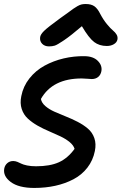

<svg xmlns="http://www.w3.org/2000/svg" viewBox="-47 -866 600 947"><path d="M194.8 -637.2Q173.3 -637.2 160.9 -650.1Q148.4 -663.1 150.9 -682.1Q152.3 -695.8 170.2 -713.4Q188 -731 251 -776.9Q266.6 -787.6 286.9 -802.5Q307.1 -817.4 315.2 -823.2Q323.2 -829.1 335 -835.7Q346.7 -842.3 355.5 -844.2Q364.3 -846.2 376 -846.2Q402.8 -846.2 418.7 -835Q434.6 -823.7 448.2 -795.9Q462.9 -768.1 480.7 -746.6Q498.5 -725.1 510 -715.8Q521.5 -706.5 528.1 -695.3Q534.7 -684.1 532.2 -670.9Q529.3 -656.7 514.4 -647.9Q499.5 -639.2 480 -639.2Q442.9 -639.2 417 -658.9Q391.1 -678.7 356.9 -736.8Q302.7 -690.4 268.8 -667.5Q234.9 -644.5 222.7 -640.9Q210.4 -637.2 194.8 -637.2ZM122.1 61Q45.4 61 6.1 31.7Q-33.2 2.4 -25.9 -35.2Q-22.9 -50.8 -11 -61.3Q1 -71.8 18.1 -71.8Q28.3 -71.8 38.8 -67.6Q49.3 -63.5 58.1 -58.8Q66.9 -54.2 86.2 -50Q105.5 -45.9 130.9 -45.9Q199.7 -45.9 243.4 -65.7Q287.1 -85.4 320.8 -131.8Q315.4 -149.9 296.1 -165.5Q276.9 -181.2 251.2 -193.4Q225.6 -205.6 195.6 -218.3Q165.5 -231 138.4 -246.3Q111.3 -261.7 90.3 -281Q69.3 -300.3 60.1 -328.6Q50.8 -356.9 58.1 -392.1Q67.4 -440.4 98.1 -479.2Q128.9 -518.1 172.6 -542Q216.3 -565.9 267.1 -577.9Q317.9 -589.8 370.1 -588.9Q413.1 -588.4 435.5 -565.7Q458 -543 453.1 -515.1Q449.7 -496.6 437 -486.3Q424.3 -476.1 405.8 -476.1Q400.9 -476.1 384.8 -477.5Q368.7 -479 356 -479Q211.9 -479 154.8 -377.9Q158.2 -358.9 176.5 -343Q194.8 -327.1 220.9 -315.4Q247.1 -303.7 277.3 -291.7Q307.6 -279.8 335.9 -265.1Q364.3 -250.5 386.2 -231.9Q408.2 -213.4 418.2 -185.1Q428.2 -156.7 420.9 -121.1Q411.6 -74.7 384 -39.1Q356.4 -3.4 315.4 18.1Q274.4 39.6 225.8 50.3Q177.2 61 122.1 61Z"/></svg>

Font: Shantell Sans Irregular Bouncy
Style: Italic
Weight: 500
Italic angle: -11.31°
Designer: Stephen Nixon, Anya Danilova, Shantell Martin
Foundry: Arrow Type
Version: Version 1.006;[9816181b4]